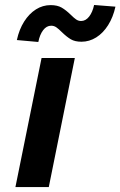

<svg xmlns="http://www.w3.org/2000/svg" viewBox="-20 -758 488 778"><path d="M148.4 -522.9H283.2L177.7 0H42.5ZM185.1 -737.3Q212.4 -737.3 230 -727.1Q247.6 -716.8 267.1 -697.8Q279.8 -685.1 288.8 -679Q297.9 -672.9 308.6 -672.9Q327.1 -672.9 341.1 -690.7Q355 -708.5 361.3 -737.8L447.8 -731Q438.5 -688.5 418.2 -656.2Q397.9 -624 369.9 -606.4Q341.8 -588.9 310.1 -588.9Q283.7 -588.9 266.8 -598.9Q250 -608.9 230.5 -627.9Q217.3 -641.1 208 -647.5Q198.7 -653.8 187.5 -653.8Q168.5 -653.8 154.8 -635.7Q141.1 -617.7 135.3 -587.9L48.3 -595.7Q57.6 -638.7 77.9 -670.7Q98.1 -702.6 125.7 -720Q153.3 -737.3 185.1 -737.3Z"/></svg>

Font: Reddit Sans Chocolate
Style: Bold Italic
Weight: 700
Italic angle: -11.25°
Designer: Stephen Hutchings
Version: Version 1.013